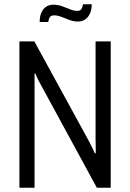

<svg xmlns="http://www.w3.org/2000/svg" viewBox="-20 -880 610 900"><path d="M71 0V-686H141L397 -218Q400 -212 405.5 -201.5Q411 -191 416 -180.5Q421 -170 424 -162H429Q429 -177 428.5 -193.5Q428 -210 428 -222V-686H499V0H434L175 -476Q170 -484 161 -502Q152 -520 146 -535H142Q142 -521 142 -503Q142 -485 142 -472V0ZM166 -777Q166 -802 173.5 -820Q181 -838 195.5 -848Q210 -858 230 -858Q251 -858 270.5 -851Q290 -844 308 -836.5Q326 -829 342 -829Q356 -829 361.5 -837.5Q367 -846 369 -860H410Q410 -836 402 -817.5Q394 -799 379.5 -789Q365 -779 345 -779Q325 -779 305.5 -786.5Q286 -794 268 -801Q250 -808 233 -808Q219 -808 213.5 -799.5Q208 -791 206 -777Z"/></svg>

Font: Archivo Condensed Light
Style: Regular
Weight: 300
Width: 3
Designer: Hector Gatti
Foundry: Omnibus-Type
Version: Version 2.001